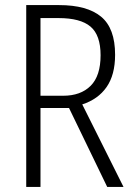

<svg xmlns="http://www.w3.org/2000/svg" viewBox="-20 -785 523 754"><path d="M212 -765Q322 -765 377 -719.5Q432 -674 432 -570Q432 -491 398.5 -443Q365 -395 303 -375L465 -51H401L251 -361H139V-51H83V-765ZM210 -714H139V-409H228Q297 -409 336 -448Q375 -487 375 -568Q375 -647 335.5 -680.5Q296 -714 210 -714Z"/></svg>

Font: Noto Sans Tamil UI Condensed Light
Style: Regular
Weight: 300
Width: 3
Designer: Jelle Bosma - Monotype Design Team
Foundry: Monotype Imaging Inc.
Version: Version 2.004; ttfautohint (v1.8.4.7-5d5b)